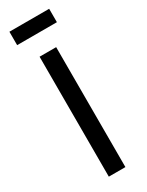

<svg xmlns="http://www.w3.org/2000/svg" viewBox="-181 -700 559 732"><g transform="rotate(-30 98.5 -334.0)"><path d="M62 0V-528H135V0ZM10 -609V-668H185V-609Z"/></g></svg>

Font: Bricolage Grotesque 24pt Condensed Light
Style: Regular
Weight: 300
Width: 3
Designer: Mathieu Triay
Foundry: Atelier Triay
Version: Version 1.001;gftools[0.9.33.dev8+g029e19f]